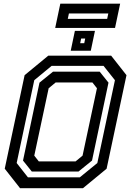

<svg xmlns="http://www.w3.org/2000/svg" viewBox="-20 -994 693 1014"><path d="M86 0 5 -103 110 -597 235 -700H567L648 -597L543 -103L418 0ZM185 -141.5H379L416 -172L492 -528L468 -558.5H274L237 -528L161 -172ZM127.5 -57.5H401.5L494 -133L587 -570.5L527 -646H252.5L161 -570.5L68 -133ZM148 -88 101.5 -146 188.5 -557.5 260 -615.5H506.5L553 -557.5L466 -146L394.5 -88ZM353.5 -726 375.5 -831H481.5L459.5 -726ZM403.5 -766H425L430 -790.5H408.5ZM271.5 -846.5 298.5 -974.5H614.5L587.5 -846.5ZM338 -894.5H546L552 -923H344Z"/></svg>

Font: Tourney SemiBold
Style: Italic
Weight: 600
Italic angle: -12°
Version: Version 1.015